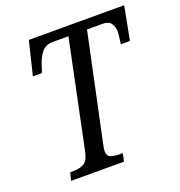

<svg xmlns="http://www.w3.org/2000/svg" viewBox="-129 -823 873 933"><g transform="rotate(-20 307.5 -357.0)"><path d="M81 0 91 -41H109Q137 -41 160 -52Q183 -63 193 -108L309 -665H229Q191 -665 171 -640.5Q151 -616 141 -584L127 -541H80L122 -714H615L582 -541H535Q536 -547 537.5 -560.5Q539 -574 540.5 -586.5Q542 -599 542 -604Q542 -629 529.5 -647Q517 -665 486 -665H405L288 -113Q283 -91 283 -80Q283 -55 300.5 -48Q318 -41 345 -41H363L354 0Z"/></g></svg>

Font: Noto Serif Condensed
Style: Italic
Weight: 400
Width: 3
Italic angle: -12°
Designer: Monotype Design Team
Foundry: Monotype Imaging Inc.
Version: Version 2.014; ttfautohint (v1.8.4.7-5d5b)